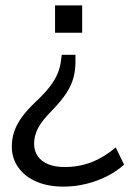

<svg xmlns="http://www.w3.org/2000/svg" viewBox="-20 -506 483 715"><path d="M216 189Q159 189 116 170.5Q73 152 48.5 118Q24 84 24 40Q24 11 32.5 -15Q41 -41 60.5 -68.5Q80 -96 115 -129Q147 -159 166 -184Q185 -209 194.5 -232Q204 -255 207 -279L210 -302H261V-275Q261 -245 253.5 -216.5Q246 -188 227 -159Q208 -130 176 -97Q136 -57 121.5 -28.5Q107 0 107 29Q107 56 120.5 75.5Q134 95 159.5 105.5Q185 116 220 116Q275 116 322 97.5Q369 79 411 43L442 107Q416 131 380 149.5Q344 168 302 178.5Q260 189 216 189ZM185 -384V-486H286V-384Z"/></svg>

Font: Nunito Sans 12pt ExtraLight 12pt
Style: Regular
Weight: 400
Version: Version 3.101;gftools[0.9.27]